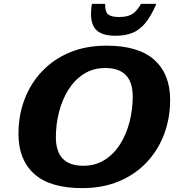

<svg xmlns="http://www.w3.org/2000/svg" viewBox="-20 -955 913 988"><path d="M855.5 -441.5Q855.5 -346 824.2 -263.5Q793 -181 734 -118.8Q675 -56.5 591.5 -21.8Q508 13 403 13Q237 13 156 -60.2Q75 -133.5 75 -265.5Q75 -361 106.2 -443.5Q137.5 -526 196.5 -588.2Q255.5 -650.5 339 -685.2Q422.5 -720 527.5 -720Q693 -720 774.2 -646.8Q855.5 -573.5 855.5 -441.5ZM267.5 -249Q267.5 -102 408.5 -102Q470.5 -102 518.2 -132Q566 -162 598 -212.8Q630 -263.5 646.5 -327.2Q663 -391 663 -458Q663 -605 522 -605Q460 -605 412.2 -575Q364.5 -545 332.5 -494.2Q300.5 -443.5 284 -379.8Q267.5 -316 267.5 -249ZM593 -867.5Q635.5 -867.5 660 -882.2Q684.5 -897 705.5 -935H784.5Q758 -873 728.5 -837Q699 -801 662 -786Q625 -771 574.5 -771Q494 -771 466.5 -811.5Q439 -852 453 -935H521.5Q519.5 -897 535 -882.2Q550.5 -867.5 593 -867.5Z"/></svg>

Font: Newsreader 6pt
Style: Bold Italic
Weight: 700
Italic angle: -17°
Designer: Hugues Gentile
Foundry: Production Type
Version: Version 1.003; ttfautohint (v1.8.3)